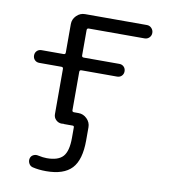

<svg xmlns="http://www.w3.org/2000/svg" viewBox="-84 -591 785 892"><g transform="rotate(10 309.0 -145.0)"><path d="M537 -520Q550 -520 559 -510.5Q568 -501 568 -488Q568 -475 559 -466Q550 -457 537 -457H274Q265 -457 265 -448V-329Q265 -320 274 -320H442Q455 -320 463.5 -311.5Q472 -303 472 -290Q472 -277 463.5 -268.5Q455 -260 442 -260H274Q265 -260 265 -251V-70Q265 -62 274 -62H295Q318 -62 335 -45Q352 -28 352 -5V57Q352 149 314 189.5Q276 230 193 230Q158 230 129 223Q117 220 111 208.5Q105 197 108 185Q111 173 122 167.5Q133 162 145 165Q168 170 186 170Q240 170 262.5 144.5Q285 119 285 57V7Q285 0 278 0H236L235 -1H234Q233 -1 231 -0.5Q229 0 227 0Q211 0 199.5 -11Q188 -22 188 -38V-251Q188 -260 180 -260H75Q62 -260 53.5 -268.5Q45 -277 45 -290Q45 -303 53.5 -311.5Q62 -320 75 -320H180Q188 -320 188 -329V-463Q188 -486 205 -503Q222 -520 245 -520Z"/></g></svg>

Font: Rounded Mplus 1c
Style: Regular
Weight: 400
Version: Version 1.059.20150529